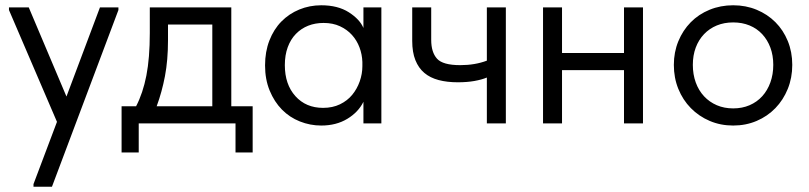

<svg xmlns="http://www.w3.org/2000/svg" viewBox="-20 -468 3066 728"><path d="M107 230 196 -6 14 -430V-440H89L232 -102L359 -440H429V-430L177 240H107Z M441 -65H496Q522 -115 535 -181.5Q548 -248 548 -343V-440H857V-65H938V110H873V0H506V110H441ZM617 -315Q617 -240 605.5 -179.5Q594 -119 574 -65H785V-375H617Z M1198 8Q1156 8 1117 -7.5Q1078 -23 1049 -52.5Q1020 -82 1002.5 -124.5Q985 -167 985 -220Q985 -272 1001.5 -314.5Q1018 -357 1047 -386.5Q1076 -416 1115 -432Q1154 -448 1198 -448Q1261 -448 1302.5 -421.5Q1344 -395 1358 -362V-440H1426V0H1358V-82Q1339 -43 1297 -17.5Q1255 8 1198 8ZM1205 -59Q1241 -59 1269 -72.5Q1297 -86 1315.5 -108.5Q1334 -131 1344 -159.5Q1354 -188 1354 -217V-233Q1353 -262 1343 -288.5Q1333 -315 1314.5 -335.5Q1296 -356 1269 -368.5Q1242 -381 1207 -381Q1175 -381 1148.5 -370.5Q1122 -360 1102 -339.5Q1082 -319 1071 -289Q1060 -259 1060 -221Q1060 -148 1100 -103.5Q1140 -59 1205 -59Z M1826 -174Q1807 -166 1779 -161Q1751 -156 1716 -156Q1675 -156 1643 -164.5Q1611 -173 1589 -191.5Q1567 -210 1555 -240Q1543 -270 1543 -313V-440H1615V-317Q1615 -270 1637 -245.5Q1659 -221 1725 -221Q1781 -221 1826 -238V-440H1898V0H1826Z M2346 -202H2111V0H2039V-440H2111V-267H2346V-440H2418V0H2346Z M2760 8Q2712 8 2671 -9.5Q2630 -27 2599.5 -58Q2569 -89 2552 -131Q2535 -173 2535 -222Q2535 -270 2552 -311.5Q2569 -353 2599 -383.5Q2629 -414 2670.5 -431Q2712 -448 2760 -448Q2808 -448 2849 -431Q2890 -414 2920 -384Q2950 -354 2967 -312.5Q2984 -271 2984 -222Q2984 -173 2967 -131Q2950 -89 2920 -58Q2890 -27 2849 -9.5Q2808 8 2760 8ZM2760 -57Q2794 -57 2822 -69Q2850 -81 2870 -103Q2890 -125 2901 -155.5Q2912 -186 2912 -222Q2912 -258 2901 -287.5Q2890 -317 2870 -338.5Q2850 -360 2822 -371.5Q2794 -383 2760 -383Q2726 -383 2698 -371.5Q2670 -360 2649.5 -338.5Q2629 -317 2618 -287.5Q2607 -258 2607 -222Q2607 -186 2618 -155.5Q2629 -125 2649.5 -103Q2670 -81 2698 -69Q2726 -57 2760 -57Z"/></svg>

Font: Tilda Sans
Style: Regular
Weight: 400
Designer: ParaType Ltd
Foundry: ParaType Ltd
Version: Version 1.009